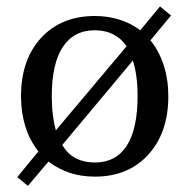

<svg xmlns="http://www.w3.org/2000/svg" viewBox="-20 -550 603 612"><path d="M383.5 -402.5Q367 -427 341.5 -440.2Q316 -453.5 282.5 -453.5Q215 -453.5 180 -400Q145 -346.5 145 -243Q145 -210.5 148.5 -183.5Q152 -156.5 158 -134.5ZM178.5 -88Q196 -58.5 222.2 -45.2Q248.5 -32 282.5 -32Q349.5 -32 384 -85.5Q418.5 -139 418.5 -243Q418.5 -278 414.8 -305.8Q411 -333.5 403.5 -357ZM459.5 -421.5Q487 -387.5 501.8 -342.2Q516.5 -297 516.5 -243Q516.5 -127.5 452.8 -57.2Q389 13 282.5 13Q238.5 13 202 0.8Q165.5 -11.5 134.5 -35L69 42.5L35 14.5L102.5 -67.5Q74.5 -102.5 60.8 -147Q47 -191.5 47 -243Q47 -360 111.2 -429.5Q175.5 -499 282.5 -499Q325 -499 361.5 -487.2Q398 -475.5 427 -453.5L490 -529.5L525 -500.5Z"/></svg>

Font: MM Phetkon
Style: Regular
Weight: 400
Designer: Khon Soe Zaw Thu
Version: Version 1.00 July 15, 2016, initial release